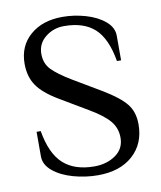

<svg xmlns="http://www.w3.org/2000/svg" viewBox="-79 -742 692 823"><g transform="rotate(-10 266.5 -330.5)"><path d="M54 -105V-212H72Q89 -112 138 -67.5Q187 -23 273 -23Q327 -23 365.5 -50Q404 -77 404 -125Q404 -167 378 -198Q352 -229 294 -263L171 -336Q107 -374 80.5 -413Q54 -452 54 -508Q54 -585 107.5 -631.5Q161 -678 248 -678Q299 -678 349 -663.5Q399 -649 431.5 -621.5Q464 -594 464 -558V-451H446Q429 -551 381.5 -594.5Q334 -638 248 -638Q202 -638 167 -610Q132 -582 132 -537Q132 -496 157.5 -469Q183 -442 243 -406L366 -333Q434 -292 462 -257Q490 -222 490 -168Q490 -84 434 -33.5Q378 17 282 17Q227 17 174 2Q121 -13 87.5 -41Q54 -69 54 -105Z"/></g></svg>

Font: El Messiri
Style: Regular
Weight: 400
Designer: Mohamed Gaber
Foundry: Kief Type Foundry
Version: Version 2.006